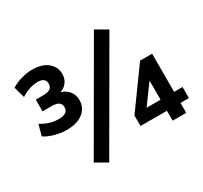

<svg xmlns="http://www.w3.org/2000/svg" viewBox="-154 -947 1258 1189"><g transform="rotate(-30 475.0 -352.5)"><path d="M344 -398Q344 -345 302 -311.5Q260 -278 183 -278Q142 -278 99.5 -290Q57 -302 29 -321L50 -399Q110 -361 175 -361Q242 -361 242 -407Q242 -431 225.5 -442Q209 -453 176 -453H111V-537H165Q198 -537 214 -548Q230 -559 230 -583Q230 -626 174 -626Q146 -626 115 -616Q84 -606 56 -587L34 -666Q62 -685 104 -697Q146 -709 182 -709Q254 -709 293.5 -676Q333 -643 333 -593Q333 -560 315.5 -535.5Q298 -511 267 -500Q303 -489 323.5 -463Q344 -437 344 -398ZM310 28 227 -20 640 -733 723 -685ZM937 -150V-71H877V0H780V-71H591V-146L791 -423H877V-150ZM680 -150H780V-287Z"/></g></svg>

Font: wassup Sans
Style: Bold
Weight: 700
Version: Version 2.001